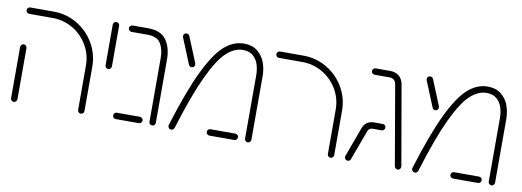

<svg xmlns="http://www.w3.org/2000/svg" viewBox="-48 -785 2847 1047"><g transform="rotate(10 1375.0 -261.5)"><path d="M35.2 -13.7V-296.7Q35.2 -304.1 40.4 -309.3Q45.6 -314.4 52.6 -314.4Q60 -314.4 65.2 -309.3Q70.4 -304.1 70.4 -296.7V-13.7Q70.4 -6.7 65.2 -1.3Q60 4.1 52.6 4.1Q45.6 4.1 40.4 -1.1Q35.2 -6.3 35.2 -13.7ZM423.7 4.1Q416.7 4.1 411.5 -1.1Q406.3 -6.3 406.3 -13.7V-259.3Q406.3 -320 376.1 -371.5Q345.9 -423 294.4 -453.1Q243 -483.3 182.2 -483.3H52.6Q45.2 -483.3 40.2 -488.5Q35.2 -493.7 35.2 -501.1Q35.2 -508.5 40.4 -513.5Q45.6 -518.5 52.6 -518.5H182.2Q252.2 -518.5 311.9 -483.5Q371.5 -448.5 406.5 -388.9Q441.5 -329.3 441.5 -259.3V-13.7Q441.5 -6.7 436.3 -1.3Q431.1 4.1 423.7 4.1Z M511.5 -279.3V-504.8Q511.5 -512.2 516.7 -517.2Q521.9 -522.2 528.9 -522.2Q536.3 -522.2 541.5 -517Q546.7 -511.9 546.7 -504.8V-279.3Q546.7 -272.2 541.5 -266.9Q536.3 -261.5 528.9 -261.5Q521.9 -261.5 516.7 -266.7Q511.5 -271.9 511.5 -279.3Z M800.7 -17.8V-369.3Q800.7 -419.3 780.9 -451.3Q761.1 -483.3 707 -483.3H619.3Q611.9 -483.3 606.7 -488.5Q601.5 -493.7 601.5 -501.1Q601.5 -508.1 606.7 -513.3Q611.9 -518.5 619.3 -518.5H707Q776.3 -518.5 806.1 -476.1Q835.9 -433.7 835.9 -369.3V-17.8Q835.9 -10.4 830.7 -5.2Q825.6 0 818.1 0Q810.7 0 805.7 -5.2Q800.7 -10.4 800.7 -17.8ZM599.6 -17.8Q599.6 -25.2 604.8 -30.2Q610 -35.2 617 -35.2H744.8Q752.2 -35.2 757.4 -30Q762.6 -24.8 762.6 -17.8Q762.6 -10.4 757.4 -5.2Q752.2 0 744.8 0H617Q609.6 0 604.6 -5.2Q599.6 -10.4 599.6 -17.8Z M906.7 -13.7Q906.7 -17 907.4 -18.9Q968.9 -217.4 1022.8 -328.5Q1076.7 -439.6 1127.2 -483.3Q1177.8 -527 1235.6 -527Q1280 -527 1309.1 -504.4Q1338.1 -481.9 1351.7 -446.1Q1365.2 -410.4 1365.2 -369.3V-17.8Q1365.2 -10.4 1360.2 -5.2Q1355.2 0 1347.8 0Q1340.4 0 1335.2 -5.2Q1330 -10.4 1330 -17.8V-369.3Q1330 -400.4 1321.1 -428.1Q1312.2 -455.9 1291.1 -473.9Q1270 -491.9 1235.6 -491.9Q1188.5 -491.9 1144.4 -451.1Q1100.4 -410.4 1050.2 -304.3Q1000 -198.1 941.5 -8.1Q939.6 -2.6 934.8 0.7Q930 4.1 924.4 4.1Q917 4.1 911.9 -1.3Q906.7 -6.7 906.7 -13.7ZM1117.8 -17.8Q1117.8 -24.8 1123 -30Q1128.1 -35.2 1135.6 -35.2H1273.3Q1280.7 -35.2 1285.7 -30.2Q1290.7 -25.2 1290.7 -17.8Q1290.7 -10.4 1285.7 -5.2Q1280.7 0 1273.3 0H1135.6Q1128.1 0 1123 -5.2Q1117.8 -10.4 1117.8 -17.8ZM958.9 -361.1 901.1 -502.6Q899.6 -505.6 899.6 -510Q899.6 -516.7 904.4 -521.9Q909.3 -527 917 -527Q922.6 -527 926.9 -524.3Q931.1 -521.5 933.3 -516.3L991.1 -375.2Q992.2 -371.9 992.2 -368.1Q992.2 -360.7 987.8 -355.6Q983.3 -350.4 974.8 -350.4Q969.6 -350.4 965.2 -353.3Q960.7 -356.3 958.9 -361.1Z M1806.7 4.1Q1799.6 4.1 1794.4 -1.1Q1789.3 -6.3 1789.3 -13.7V-259.3Q1789.3 -320 1759.1 -371.5Q1728.9 -423 1677.4 -453.1Q1625.9 -483.3 1565.2 -483.3H1435.6Q1428.1 -483.3 1423.1 -488.5Q1418.1 -493.7 1418.1 -501.1Q1418.1 -508.5 1423.3 -513.5Q1428.5 -518.5 1435.6 -518.5H1565.2Q1635.2 -518.5 1694.8 -483.5Q1754.4 -448.5 1789.4 -388.9Q1824.4 -329.3 1824.4 -259.3V-13.7Q1824.4 -6.3 1819.3 -1.1Q1814.1 4.1 1806.7 4.1Z M2160.7 -10.7 2084.4 -452.6Q2081.9 -467.4 2072.2 -475.4Q2062.6 -483.3 2047.4 -483.3H1965.2Q1957.8 -483.3 1952.6 -488.5Q1947.4 -493.7 1947.4 -501.1Q1947.4 -508.5 1952.6 -513.5Q1957.8 -518.5 1965.2 -518.5H2047.4Q2075.6 -518.5 2094.8 -502.2Q2114.1 -485.9 2118.9 -458.5L2195.6 -16.7Q2196.7 -8.9 2191.7 -2.4Q2186.7 4.1 2178.1 4.1Q2171.5 4.1 2166.7 -0.2Q2161.9 -4.4 2160.7 -10.7ZM1884.1 -14.1Q1884.1 -17 1885.2 -19.6L1946.3 -186.3Q1953.3 -204.8 1969.4 -215.7Q1985.6 -226.7 2006.3 -226.7H2055.9Q2063.3 -226.7 2068.3 -221.7Q2073.3 -216.7 2073.3 -209.3Q2073.3 -201.9 2068.1 -196.7Q2063 -191.5 2055.9 -191.5H2006.3Q1997 -191.5 1989.8 -187Q1982.6 -182.6 1979.6 -174.1L1918.1 -7.4Q1916.3 -2.2 1911.9 0.9Q1907.4 4.1 1901.9 4.1Q1894.1 4.1 1889.1 -1.5Q1884.1 -7 1884.1 -14.1Z M2255.9 -13.7Q2255.9 -17 2256.7 -18.9Q2318.1 -217.4 2372 -328.5Q2425.9 -439.6 2476.5 -483.3Q2527 -527 2584.8 -527Q2629.3 -527 2658.3 -504.4Q2687.4 -481.9 2700.9 -446.1Q2714.4 -410.4 2714.4 -369.3V-17.8Q2714.4 -10.4 2709.4 -5.2Q2704.4 0 2697 0Q2689.6 0 2684.4 -5.2Q2679.3 -10.4 2679.3 -17.8V-369.3Q2679.3 -400.4 2670.4 -428.1Q2661.5 -455.9 2640.4 -473.9Q2619.3 -491.9 2584.8 -491.9Q2537.8 -491.9 2493.7 -451.1Q2449.6 -410.4 2399.4 -304.3Q2349.3 -198.1 2290.7 -8.1Q2288.9 -2.6 2284.1 0.7Q2279.3 4.1 2273.7 4.1Q2266.3 4.1 2261.1 -1.3Q2255.9 -6.7 2255.9 -13.7ZM2467 -17.8Q2467 -24.8 2472.2 -30Q2477.4 -35.2 2484.8 -35.2H2622.6Q2630 -35.2 2635 -30.2Q2640 -25.2 2640 -17.8Q2640 -10.4 2635 -5.2Q2630 0 2622.6 0H2484.8Q2477.4 0 2472.2 -5.2Q2467 -10.4 2467 -17.8ZM2308.1 -361.1 2250.4 -502.6Q2248.9 -505.6 2248.9 -510Q2248.9 -516.7 2253.7 -521.9Q2258.5 -527 2266.3 -527Q2271.9 -527 2276.1 -524.3Q2280.4 -521.5 2282.6 -516.3L2340.4 -375.2Q2341.5 -371.9 2341.5 -368.1Q2341.5 -360.7 2337 -355.6Q2332.6 -350.4 2324.1 -350.4Q2318.9 -350.4 2314.4 -353.3Q2310 -356.3 2308.1 -361.1Z"/></g></svg>

Font: 26F Galaxy Hebrew Light
Style: Regular
Weight: 300
Designer: C₂₉H₂₅N₃O₅
Version: Version 1.000